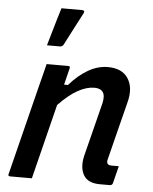

<svg xmlns="http://www.w3.org/2000/svg" viewBox="-55 -844 711 891"><g transform="rotate(5 300.0 -399.0)"><path d="M149 -534H249Q261 -534 257 -523Q252 -504 247.5 -484.5Q243 -465 238 -446H256Q297 -493 342 -519Q387 -545 434 -545Q500 -545 528 -502Q556 -459 539 -392Q522 -323 505 -257.5Q488 -192 471 -122Q465 -104 473 -96Q478 -91 492 -91H524Q519 -71 514 -51Q509 -31 504 -11Q501 0 490 0H444Q387 0 367 -35.5Q347 -71 360 -126Q377 -191 391.5 -250.5Q406 -310 423 -376Q431 -411 419.5 -427.5Q408 -444 380 -444Q344 -444 303 -421.5Q262 -399 214 -349Q192 -262 170.5 -174.5Q149 -87 127 0H26Q14 0 18 -11Q44 -117 71 -223Q98 -329 124 -435Q132 -466 138.5 -491.5Q145 -517 149 -534ZM290 -798Q307 -798 299 -783Q282 -750 271 -729.5Q260 -709 249.5 -688Q239 -667 220 -631Q215 -621 202 -621H143Q154 -659 161.5 -685Q169 -711 176.5 -736.5Q184 -762 195 -798Z"/></g></svg>

Font: Recursive Sn Lnr St Med
Style: Italic
Weight: 500
Italic angle: -15°
Version: Version 1.079;hotconv 1.0.112;makeotfexe 2.5.65598; ttfautoh